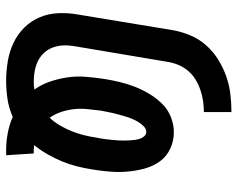

<svg xmlns="http://www.w3.org/2000/svg" viewBox="-96 -688 791 640"><g transform="rotate(90 300.0 -367.5)"><path d="M480 8Q451 8 422.5 2.5Q394 -3 369 -14Q340 -1 309.5 3.5Q279 8 250 8Q216 8 183.5 2.5Q151 -3 122.5 -16.5Q94 -30 72 -52Q50 -74 37.5 -103Q25 -132 23.5 -165.5Q22 -199 28 -232L80 -547Q85 -576 97 -605Q109 -634 130 -658Q151 -682 178.5 -699Q206 -716 235 -726Q264 -736 294 -739.5Q324 -743 353 -743V-651Q335 -651 317 -648.5Q299 -646 281 -640Q263 -634 246 -624Q229 -614 216.5 -599.5Q204 -585 196.5 -567.5Q189 -550 186 -532L133 -217Q130 -199 131 -181Q132 -163 138 -147Q144 -131 155.5 -118.5Q167 -106 182 -98.5Q197 -91 214.5 -87.5Q232 -84 250 -84Q257 -84 264 -84.5Q271 -85 278 -86Q261 -110 251.5 -138Q242 -166 237.5 -196Q233 -226 235.5 -257.5Q238 -289 243 -321Q247 -346 253 -371Q259 -396 268.5 -420.5Q278 -445 292 -468.5Q306 -492 325 -511.5Q344 -531 369.5 -541Q395 -551 420 -551Q450 -551 476 -538.5Q502 -526 518 -503.5Q534 -481 541.5 -453Q549 -425 551.5 -396Q554 -367 551.5 -337Q549 -307 544 -277Q540 -252 533.5 -226.5Q527 -201 517 -177Q507 -153 493.5 -129.5Q480 -106 463 -85Q467 -85 472 -84.5Q477 -84 482 -84Q484 -84 486.5 -84Q489 -84 491 -84L497 8Q492 8 488 8Q484 8 480 8ZM372 -137Q387 -153 398 -172Q409 -191 417 -211Q425 -231 430 -251Q435 -271 438 -292Q440 -301 441.5 -310Q443 -319 444 -328.5Q445 -338 446 -347Q447 -356 447.5 -365Q448 -374 448 -383.5Q448 -393 447.5 -402Q447 -411 446 -419.5Q445 -428 442.5 -436.5Q440 -445 434 -452Q428 -459 419 -459Q409 -459 400 -450Q391 -441 385.5 -431.5Q380 -422 375.5 -411.5Q371 -401 368 -390.5Q365 -380 362 -369.5Q359 -359 356.5 -348.5Q354 -338 352 -327Q350 -316 348 -306Q345 -283 343 -260.5Q341 -238 343.5 -216.5Q346 -195 353 -174.5Q360 -154 372 -137Z"/></g></svg>

Font: Iosevka SS04 SmBd Ex Obl
Style: Regular
Weight: 600
Width: 7
Italic angle: -9°
Monospace: yes
Designer: Belleve Invis
Foundry: Belleve Invis
Version: Version 19.0.0; ttfautohint (v1.8.4)